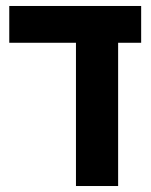

<svg xmlns="http://www.w3.org/2000/svg" viewBox="-20 -622 504 642"><path d="M234 0H375V-479H452V-602H11V-479H234Z"/></svg>

Font: Noto Sans Hebrew Condensed
Style: Bold
Weight: 700
Width: 3
Designer: Monotype Design Team
Foundry: Monotype Imaging Inc.
Version: Version 2.004